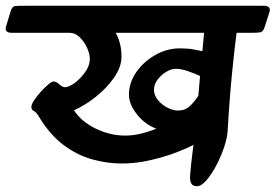

<svg xmlns="http://www.w3.org/2000/svg" viewBox="-86 -626 958 667"><path d="M-65 -534 -49 -587Q-44 -604 -33 -605Q-22 -606 0 -606H829Q857 -606 850 -584L833 -531Q828 -515 817 -513.5Q806 -512 784 -512H736Q733 -491 729 -456Q725 -421 720.5 -376Q716 -331 712 -279.5Q708 -228 705 -174Q704 -149 693 -116Q682 -83 665.5 -51.5Q649 -20 631 0.5Q613 21 598 21Q583 21 578 10.5Q573 0 574.5 -17.5Q576 -35 578 -56L586 -123Q567 -112 526.5 -96.5Q486 -81 436 -69.5Q386 -58 337 -58Q286 -58 234 -72.5Q182 -87 134.5 -122.5Q87 -158 49 -221Q40 -237 31.5 -240.5Q23 -244 23 -255Q23 -263 32.5 -277.5Q42 -292 55.5 -307Q69 -322 81.5 -332.5Q94 -343 100 -343Q109 -343 120 -333Q131 -323 140 -323Q153 -323 173 -337.5Q193 -352 209.5 -375Q226 -398 226 -421Q226 -440 216 -461Q206 -482 190.5 -497Q175 -512 156 -512H-44Q-72 -512 -65 -534ZM171 -243Q197 -203 247 -179Q297 -155 349 -155Q375 -155 402.5 -161.5Q430 -168 457 -179Q417 -194 389.5 -229Q362 -264 362 -297Q362 -339 387.5 -375.5Q413 -412 453.5 -435Q494 -458 539 -458Q565 -458 585 -454.5Q605 -451 617 -448L623 -512H316Q325 -496 330.5 -475.5Q336 -455 336 -429Q336 -393 310 -356Q284 -319 246 -289Q208 -259 171 -243ZM449 -314Q449 -295 462.5 -278.5Q476 -262 495.5 -252Q515 -242 533 -242Q557 -242 573.5 -257.5Q590 -273 603 -293L609 -362Q590 -371 566.5 -379Q543 -387 524 -387Q509 -387 491.5 -376.5Q474 -366 461.5 -349.5Q449 -333 449 -314Z"/></svg>

Font: Alkatra
Style: Regular
Weight: 400
Designer: Suman Bhandary
Version: Version 1.100;gftools[0.9.22]